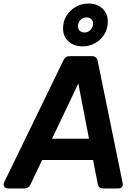

<svg xmlns="http://www.w3.org/2000/svg" viewBox="-34 -1061 766 1081"><path d="M13 0Q-4 0 -10.5 -10Q-17 -20 -10 -36L324 -723Q334 -745 358 -745H483Q510 -745 516 -718L656 -33Q663 0 629 0H548Q520 0 516 -27L490 -160H203L138 -23Q127 0 103 0ZM259 -280H467L407 -591ZM431 -800Q382 -800 351.5 -828Q321 -856 321 -902Q321 -941 340 -972Q359 -1003 391.5 -1022Q424 -1041 464 -1041Q513 -1041 543 -1013Q573 -985 573 -939Q573 -901 554 -869Q535 -837 502.5 -818.5Q470 -800 431 -800ZM442 -878Q461 -878 475.5 -892.5Q490 -907 490 -928Q490 -944 479.5 -953.5Q469 -963 454 -963Q433 -963 419 -948.5Q405 -934 405 -913Q405 -898 415 -888Q425 -878 442 -878Z"/></svg>

Font: Pitagon Sans Text Bold
Style: Italic
Weight: 700
Italic angle: -8°
Designer: Travis Tran
Foundry: Pitagon
Version: Version 1.001; ttfautohint (v1.8.4.7-5d5b);gftools[0.9.26]